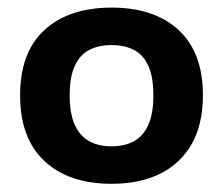

<svg xmlns="http://www.w3.org/2000/svg" viewBox="-20 -768 572 492"><path d="M266 -297Q156.5 -297 94 -355.2Q31.5 -413.5 31.5 -523.5Q31.5 -634 94 -691.2Q156.5 -748.5 266 -748.5Q375.5 -748.5 437.8 -691Q500 -633.5 500 -523.5Q500 -450.5 471.8 -400Q443.5 -349.5 391 -323.2Q338.5 -297 266 -297ZM265.5 -393Q299 -393 323 -406Q347 -419 360 -447.8Q373 -476.5 373 -523.5Q373 -571 360 -599.5Q347 -628 323 -640.2Q299 -652.5 265.5 -652.5Q233 -652.5 209 -640.2Q185 -628 171.8 -599.5Q158.5 -571 158.5 -523.5Q158.5 -476.5 171.8 -447.8Q185 -419 209 -406Q233 -393 265.5 -393Z"/></svg>

Font: Encode Sans SemiExpanded SemiBold
Style: Regular
Weight: 600
Width: 6
Designer: Multiple Designers
Foundry: Impallari Type
Version: Version 3.002